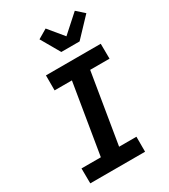

<svg xmlns="http://www.w3.org/2000/svg" viewBox="-237 -1109 1074 1220"><g transform="rotate(-30 300.0 -499.5)"><path d="M456 0H54L53 -110H195L280 -625H153V-735H555L556 -625H414L329 -110H456ZM312 -815 232 -954 300 -994 390 -885 517 -999 573 -949 446 -815Z"/></g></svg>

Font: Iosevka Extrabold Extended
Style: Italic
Weight: 800
Width: 7
Italic angle: -9°
Monospace: yes
Designer: Belleve Invis
Foundry: Belleve Invis
Version: Version 32.5.0; ttfautohint (v1.8.4)